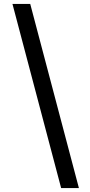

<svg xmlns="http://www.w3.org/2000/svg" viewBox="-20 -820 462 982"><path d="M292.7 142 43.7 -800H134.6L383.6 142Z"/></svg>

Font: Trispace Thin
Style: Regular
Weight: 100
Designer: Tyler Finck
Foundry: Etcetera Type Company
Version: Version 1.210